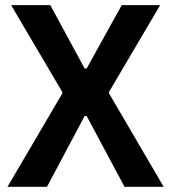

<svg xmlns="http://www.w3.org/2000/svg" viewBox="-20 -720 660 740"><path d="M8.8 0 220.2 -359.9V-365.2L22.9 -700.2H173.8L306.2 -456.1H314L449.2 -700.2H597.2L399.9 -365.2V-360.8L610.8 0H460L314 -272.9H306.2L161.1 0Z"/></svg>

Font: Fixel Text SemiBold
Style: Regular
Weight: 600
Width: 4
Designer: AlfaBravo + MacPaw
Foundry: Kyrylo Tkachov, Marchela Mozhyna, Serhii Makarenko, Maria Weinstein, Zakhar Kryvoshyya
Version: Version 1.211